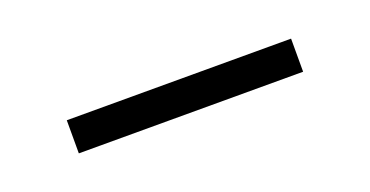

<svg xmlns="http://www.w3.org/2000/svg" viewBox="-21 -390 420 218"><g transform="rotate(-20 189.0 -281.0)"><path d="M53.5 -261V-301H324.5V-261Z"/></g></svg>

Font: Imbue Thin 10pt Black
Style: Regular
Weight: 900
Version: Version 1.102